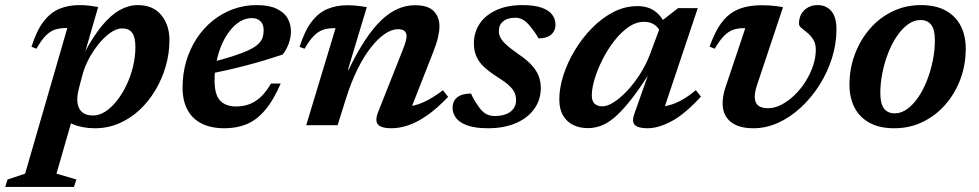

<svg xmlns="http://www.w3.org/2000/svg" viewBox="-100 -491 3838 753"><path d="M211 -150.5Q206 -132 204.5 -120Q203 -108 203 -99.5Q203 -72 218.2 -55Q233.5 -38 266 -38Q289 -38 312.8 -53.2Q336.5 -68.5 357.8 -95.2Q379 -122 395.5 -156.2Q412 -190.5 421.5 -229.2Q431 -268 431 -307Q431 -344 418.8 -361.8Q406.5 -379.5 379 -379.5Q361.5 -379.5 342.5 -368.5Q323.5 -357.5 305 -338.8Q286.5 -320 270 -296Q253.5 -272 241.2 -245.8Q229 -219.5 222.5 -194ZM135 -53H191.5L121.5 190L199.5 213L190 242H-79.5L-70.5 213L-1.5 190L164 -381Q163 -381 161.5 -381Q160 -381 158.5 -381Q134.5 -381 115.5 -374.8Q96.5 -368.5 79.2 -351Q62 -333.5 43 -300L23.5 -307.5Q43.5 -371 70.8 -406.5Q98 -442 133.2 -456.5Q168.5 -471 211 -471Q232 -471 248.8 -469Q265.5 -467 285 -463.5L231 -277L230 -281.5Q265 -348 299.8 -390Q334.5 -432 369.5 -451.5Q404.5 -471 440.5 -471Q500 -471 532.2 -432.2Q564.5 -393.5 564.5 -333.5Q564.5 -281.5 550 -231.2Q535.5 -181 509.2 -137Q483 -93 447 -59.5Q411 -26 366.8 -7Q322.5 12 272.5 12Q222.5 12 185 -4.2Q147.5 -20.5 135 -53Z M887.5 -420Q863 -420 841 -406.5Q819 -393 800.8 -369.5Q782.5 -346 769.2 -315Q756 -284 748.8 -248.2Q741.5 -212.5 741.5 -175.5Q741.5 -119.5 763.2 -96.5Q785 -73.5 826.5 -73.5Q853.5 -73.5 877 -82Q900.5 -90.5 921.8 -110Q943 -129.5 963 -163.5H1001Q971.5 -96 938.5 -57.8Q905.5 -19.5 866.8 -3.8Q828 12 780.5 12Q727.5 12 690.8 -6.5Q654 -25 635 -60.8Q616 -96.5 616 -147.5Q616 -202.5 630.5 -251.2Q645 -300 671.5 -340.2Q698 -380.5 734.2 -409.8Q770.5 -439 814 -455Q857.5 -471 906 -471Q954.5 -471 984.2 -457Q1014 -443 1027.5 -419.8Q1041 -396.5 1041 -368Q1041 -344 1032.2 -319.8Q1023.5 -295.5 1008.5 -277Q974 -265.5 937.5 -254.5Q901 -243.5 863.5 -233.8Q826 -224 788.5 -215.5Q751 -207 715 -200L717 -244Q774.5 -258 813.5 -270.8Q852.5 -283.5 876.5 -295Q900.5 -306.5 913 -318.5Q925.5 -330.5 929.8 -343.5Q934 -356.5 934 -372Q934 -387 928.8 -397.5Q923.5 -408 913.2 -414Q903 -420 887.5 -420Z M1094.5 -300 1075 -307Q1095 -370.5 1122.2 -406Q1149.5 -441.5 1184.8 -456Q1220 -470.5 1262.5 -470.5Q1276.5 -470.5 1288.5 -469.5Q1300.5 -468.5 1312.5 -467Q1324.5 -465.5 1338.5 -463L1264 -215.5L1268 -219Q1300 -285 1331.5 -332.8Q1363 -380.5 1394.8 -411Q1426.5 -441.5 1459.5 -456Q1492.5 -470.5 1527.5 -470.5Q1579 -470.5 1601.2 -447.2Q1623.5 -424 1623.5 -388Q1623.5 -369.5 1617.8 -344.5Q1612 -319.5 1598.5 -285.5L1501.5 -38.5L1483.5 -73.5Q1506.5 -72.5 1530.2 -79Q1554 -85.5 1580.2 -99.8Q1606.5 -114 1637 -137L1657.5 -111Q1613.5 -65 1574.5 -38Q1535.5 -11 1501 0.5Q1466.5 12 1434.5 12Q1395 12 1382.2 -3Q1369.5 -18 1383.5 -53L1478.5 -292.5Q1487 -314.5 1490.8 -327.2Q1494.5 -340 1494.5 -349.5Q1494.5 -362 1486.5 -369.2Q1478.5 -376.5 1460.5 -376.5Q1436.5 -376.5 1409.5 -358.2Q1382.5 -340 1355 -305.2Q1327.5 -270.5 1302.5 -220.2Q1277.5 -170 1257.5 -106.5L1224 0H1101L1216 -380.5Q1214.5 -380.5 1212.8 -380.5Q1211 -380.5 1209.5 -380.5Q1186 -380.5 1167.2 -374.2Q1148.5 -368 1131.2 -350.8Q1114 -333.5 1094.5 -300Z M1747.5 -124Q1752.5 -112 1759.2 -100.2Q1766 -88.5 1779.5 -69.5Q1793.5 -50.5 1808.2 -43.2Q1823 -36 1840 -36Q1865.5 -36 1884.2 -43.2Q1903 -50.5 1913.5 -64.5Q1924 -78.5 1924 -98.5Q1924 -114 1918 -127.8Q1912 -141.5 1895.2 -156.8Q1878.5 -172 1845.5 -192.5Q1813.5 -213 1794.2 -232.5Q1775 -252 1766.8 -273.5Q1758.5 -295 1758.5 -321Q1758.5 -364 1781.2 -398Q1804 -432 1846.8 -451.5Q1889.5 -471 1949.5 -471Q1995 -471 2023.2 -461.2Q2051.5 -451.5 2065 -434.2Q2078.5 -417 2078.5 -395Q2078.5 -378.5 2071 -366.2Q2063.5 -354 2048.8 -347.2Q2034 -340.5 2011.5 -340.5Q2006.5 -351 1999.2 -361.5Q1992 -372 1979 -388Q1966.5 -404.5 1952 -413Q1937.5 -421.5 1922 -421.5Q1890.5 -421.5 1873.5 -407.5Q1856.5 -393.5 1856.5 -369.5Q1856.5 -356.5 1862.5 -344Q1868.5 -331.5 1885.5 -315.8Q1902.5 -300 1935 -277.5Q1968 -255 1986.8 -233.8Q2005.5 -212.5 2013.2 -191Q2021 -169.5 2021 -146Q2021 -99.5 1995.2 -63.8Q1969.5 -28 1923 -8Q1876.5 12 1814.5 12Q1764.5 12 1733.8 1.2Q1703 -9.5 1689 -27.8Q1675 -46 1675 -67.5Q1675 -85 1682.5 -97.5Q1690 -110 1706.2 -117Q1722.5 -124 1747.5 -124Z M2387 -42 2445.5 -208H2449.5Q2406.5 -140 2372.2 -97Q2338 -54 2309.8 -30.2Q2281.5 -6.5 2256.2 2.5Q2231 11.5 2206 11.5Q2173.5 11.5 2148.2 -0.8Q2123 -13 2108.2 -38Q2093.5 -63 2093.5 -101Q2093.5 -145.5 2109.5 -195.8Q2125.5 -246 2154.5 -294Q2183.5 -342 2222 -381.2Q2260.5 -420.5 2305.8 -443.8Q2351 -467 2399.5 -467Q2440 -467 2467 -448.2Q2494 -429.5 2512 -390L2493.5 -358.5Q2484.5 -381.5 2467.5 -393.5Q2450.5 -405.5 2426 -405.5Q2394.5 -405.5 2364.8 -384.8Q2335 -364 2308.8 -330.2Q2282.5 -296.5 2262.8 -257.2Q2243 -218 2232 -181Q2221 -144 2221 -117Q2221 -94.5 2232 -84.2Q2243 -74 2263.5 -74Q2282 -74 2307.5 -90.2Q2333 -106.5 2359.8 -135Q2386.5 -163.5 2410 -200.2Q2433.5 -237 2449 -277.5L2499 -412L2559 -459H2636.5L2495 -36.5L2474 -72.5Q2497.5 -71.5 2522.5 -77.8Q2547.5 -84 2574 -98.8Q2600.5 -113.5 2629 -137.5L2649 -112Q2586 -43.5 2534.2 -15.8Q2482.5 12 2439.5 12Q2403 12 2390 -0.8Q2377 -13.5 2387 -42Z M3180.5 -376Q3180.5 -319.5 3163 -263.5Q3145.5 -207.5 3114 -157.8Q3082.5 -108 3041.2 -69.8Q3000 -31.5 2952.5 -9.8Q2905 12 2854.5 12Q2796 12 2765 -13.8Q2734 -39.5 2734 -85.5Q2734 -113.5 2744.5 -146.5L2823 -380.5Q2821.5 -380.5 2819.8 -380.5Q2818 -380.5 2816.5 -380.5Q2793 -380.5 2774.8 -374Q2756.5 -367.5 2739.5 -350.2Q2722.5 -333 2703 -300L2683 -308Q2699.5 -355 2719 -386.2Q2738.5 -417.5 2763.2 -436Q2788 -454.5 2819 -462.5Q2850 -470.5 2888.5 -470.5Q2905 -470.5 2918.5 -469.5Q2932 -468.5 2945 -467Q2958 -465.5 2971 -463L2868 -154.5Q2864 -142 2862 -131Q2860 -120 2860 -111.5Q2860 -88.5 2873.2 -77.5Q2886.5 -66.5 2911.5 -66.5Q2937.5 -66.5 2964.2 -80.2Q2991 -94 3015.2 -117.2Q3039.5 -140.5 3058.5 -170.2Q3077.5 -200 3088.5 -232.5Q3099.5 -265 3099.5 -296Q3099.5 -320 3089.5 -335.8Q3079.5 -351.5 3066.5 -362.2Q3053.5 -373 3043.5 -381Q3033.5 -389 3033.5 -397.5Q3033.5 -431.5 3054.5 -451.2Q3075.5 -471 3107 -471Q3140 -471 3160.2 -447.8Q3180.5 -424.5 3180.5 -376Z M3512 -471Q3570 -471 3609 -449.5Q3648 -428 3667.8 -389.5Q3687.5 -351 3687.5 -300Q3687.5 -237 3666.8 -181Q3646 -125 3608.2 -81.5Q3570.5 -38 3519.2 -13Q3468 12 3407 12Q3349 12 3310 -9.5Q3271 -31 3251.2 -69.5Q3231.5 -108 3231.5 -159Q3231.5 -221.5 3252.5 -277.8Q3273.5 -334 3311 -377.5Q3348.5 -421 3399.8 -446Q3451 -471 3512 -471ZM3409.5 -46.5Q3434.5 -46.5 3458 -63.5Q3481.5 -80.5 3501.2 -109.5Q3521 -138.5 3535.5 -175.5Q3550 -212.5 3558.2 -253Q3566.5 -293.5 3566.5 -332.5Q3566.5 -374.5 3552.2 -393.5Q3538 -412.5 3509.5 -412.5Q3484.5 -412.5 3461 -395.5Q3437.5 -378.5 3417.8 -349.5Q3398 -320.5 3383.5 -283.5Q3369 -246.5 3360.8 -206Q3352.5 -165.5 3352.5 -126.5Q3352.5 -84.5 3366.8 -65.5Q3381 -46.5 3409.5 -46.5Z"/></svg>

Font: Newsreader SemiBold
Style: Italic
Weight: 600
Italic angle: -17°
Designer: Hugues Gentile
Foundry: Production Type
Version: Version 1.003